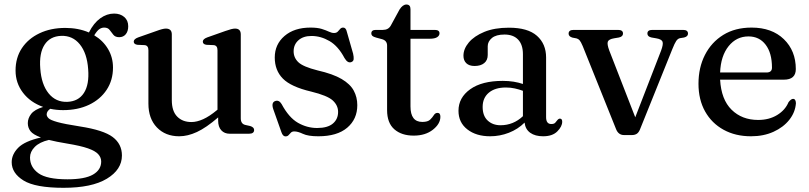

<svg xmlns="http://www.w3.org/2000/svg" viewBox="-20 -606 3667 870"><path d="M342.5 -33Q449 -16.5 490.8 15Q532.5 46.5 532.5 98.5Q532.5 162.5 464.2 203.8Q396 245 268 245Q140 245 86.5 211.8Q33 178.5 33 129Q33 93.5 62.5 63.5Q92 33.5 165.5 17Q130 4 118 -11.8Q106 -27.5 106 -48Q106 -70 121.2 -89.8Q136.5 -109.5 175.5 -121.5Q117.5 -142 84 -186Q50.5 -230 50.5 -286.5Q50.5 -344.5 79.2 -387.8Q108 -431 159 -455.2Q210 -479.5 276 -479.5Q335 -479.5 382.5 -459H383Q404.5 -501.5 434.2 -523Q464 -544.5 497 -544.5Q525 -544.5 543 -529Q561 -513.5 561 -487Q561 -464.5 550 -451Q539 -437.5 520 -437.5Q502.5 -437.5 493.8 -448.2Q485 -459 477 -470Q469 -481 452 -481Q440.5 -481 430.2 -474Q420 -467 407 -446Q447 -422 469.5 -384Q492 -346 492 -300Q492 -242.5 463.2 -199Q434.5 -155.5 383.5 -131.2Q332.5 -107 266 -107Q235.5 -107 207.5 -113Q191.5 -101.5 191.5 -87.5Q191.5 -79 199.8 -70.5Q208 -62 239.8 -53Q271.5 -44 342.5 -33ZM257 -443.5Q206.5 -441.5 181.8 -403.2Q157 -365 162.5 -295.5Q167.5 -223.5 200.2 -183Q233 -142.5 285 -144.5Q335.5 -146.5 360.2 -184.8Q385 -223 379.5 -292.5Q374.5 -364.5 341.8 -405Q309 -445.5 257 -443.5ZM116 107.5Q116 151.5 154.2 179Q192.5 206.5 285.5 206.5Q364.5 206.5 401.5 185Q438.5 163.5 438.5 126Q438.5 107.5 425.2 92.8Q412 78 378.5 66.2Q345 54.5 284 44.5Q235 36.5 201.5 28Q159 38 137.5 59.8Q116 81.5 116 107.5Z M652.5 -136.5V-378.5Q652.5 -399.5 636 -401.5L602.5 -403Q586 -405.5 586 -417.5Q586 -429 606 -436.5L688.5 -465.5Q718 -476.5 731.5 -476.5Q758.5 -476.5 758.5 -450V-152.5Q758.5 -102.5 782.8 -77.8Q807 -53 847.5 -53Q872 -53 900.8 -66Q929.5 -79 962.5 -106.5L965.5 -109V-378.5Q965.5 -399.5 949 -401.5L915 -403Q899 -405.5 899 -417.5Q899 -429 919 -436.5L1001 -465.5Q1031.5 -476.5 1045 -476.5Q1071 -476.5 1071 -450V-70Q1071 -45 1091 -40L1113.5 -35Q1131.5 -29.5 1131.5 -17Q1131.5 0 1108 0H1021Q997 0 982.8 -15.5Q968.5 -31 968.5 -59V-74Q914 -27 872.2 -7.8Q830.5 11.5 792 11.5Q729.5 11.5 691 -28.5Q652.5 -68.5 652.5 -136.5Z M1391.5 -443Q1354 -443 1332.2 -423.5Q1310.5 -404 1310.5 -373.5Q1310.5 -344.5 1332 -324Q1353.5 -303.5 1419 -287Q1489 -271 1528 -248Q1567 -225 1583 -195.2Q1599 -165.5 1599 -129.5Q1599 -66 1553.2 -27.2Q1507.5 11.5 1422.5 11.5Q1376 11.5 1352.8 0.5Q1329.5 -10.5 1313.5 -10.5Q1303.5 -10.5 1298 -4.8Q1292.5 1 1287.5 6.5Q1282.5 12 1273.5 12Q1261.5 12 1255 -7.5L1218 -112Q1208.5 -141 1226.5 -148Q1244 -154.5 1256 -134.5Q1289 -73 1330.2 -49.5Q1371.5 -26 1417 -26Q1464.5 -26 1488.2 -46Q1512 -66 1512 -99Q1512 -128.5 1487.8 -150.8Q1463.5 -173 1390 -191Q1298.5 -212.5 1261.8 -249.8Q1225 -287 1225 -345.5Q1225 -405 1269.2 -443Q1313.5 -481 1387 -481Q1418.5 -481 1438.2 -474.8Q1458 -468.5 1470.5 -462.5Q1483 -456.5 1493.5 -456.5Q1504.5 -456.5 1510.5 -462.8Q1516.5 -469 1521.5 -475Q1526.5 -481 1535 -481Q1547.5 -481 1551.5 -462.5L1580 -363Q1583.5 -347.5 1582.5 -337.8Q1581.5 -328 1571.5 -324.5Q1555.5 -318.5 1541 -343Q1512.5 -397 1473 -420Q1433.5 -443 1391.5 -443Z M1711 -428.5 1685 -435.5Q1672 -439 1667.2 -443.5Q1662.5 -448 1662.5 -454.5Q1662.5 -470.5 1683 -470.5H1715Q1740 -470.5 1751 -490.5L1790.5 -563Q1805 -585.5 1821.5 -585.5Q1840 -585.5 1840 -564.5V-470.5H1950Q1971.5 -470.5 1971.5 -455Q1971.5 -444.5 1960.8 -437.5Q1950 -430.5 1927 -430.5H1840V-124Q1840 -53.5 1893.5 -53.5Q1918.5 -53.5 1929 -63.8Q1939.5 -74 1945.8 -84.2Q1952 -94.5 1962.5 -94.5Q1975.5 -94.5 1975.5 -77Q1975.5 -45 1941.5 -18.2Q1907.5 8.5 1854.5 8.5Q1799.5 8.5 1766.8 -20.2Q1734 -49 1734 -107V-399.5Q1734 -422 1711 -428.5Z M2057.5 -104Q2057.5 -163.5 2110.5 -201.5Q2163.5 -239.5 2258 -239.5Q2284.5 -239.5 2307.5 -235.8Q2330.5 -232 2349.5 -225.5V-360.5Q2349.5 -403.5 2327.8 -426.5Q2306 -449.5 2266 -449.5Q2228 -449.5 2209 -433.8Q2190 -418 2190 -396.5V-357Q2190 -333 2174 -320Q2158 -307 2130.5 -307Q2106 -307 2093 -319.5Q2080 -332 2080 -353.5Q2080 -384.5 2104.2 -413.5Q2128.5 -442.5 2174.5 -461.5Q2220.5 -480.5 2286 -480.5Q2371.5 -480.5 2413 -443.8Q2454.5 -407 2454.5 -345.5V-75Q2454.5 -44 2478 -44Q2490.5 -44 2495.8 -49.8Q2501 -55.5 2505 -61Q2511 -68.5 2517 -68.5Q2527.5 -68.5 2527.5 -54.5Q2527.5 -33 2505.5 -10.8Q2483.5 11.5 2441 11.5Q2405 11.5 2382.8 -4.2Q2360.5 -20 2357 -50.5Q2327 -20.5 2286 -4.5Q2245 11.5 2201 11.5Q2137.5 11.5 2097.5 -19.8Q2057.5 -51 2057.5 -104ZM2167 -121.5Q2167 -81 2189.8 -59.8Q2212.5 -38.5 2248 -38.5Q2306 -38.5 2349.5 -79.5V-194.5Q2332 -201 2313 -205.2Q2294 -209.5 2272.5 -209.5Q2223 -209.5 2195 -186Q2167 -162.5 2167 -121.5Z M2843.5 6H2808Q2782 6 2771.5 -21L2620.5 -397Q2612 -417 2606.2 -423.5Q2600.5 -430 2592.5 -432L2574 -435.5Q2556.5 -440.5 2556.5 -453.5Q2556.5 -470.5 2579 -470.5H2780.5Q2803 -470.5 2803 -454Q2803 -440 2784 -436L2763 -432.5Q2738.5 -428.5 2734.2 -417.2Q2730 -406 2741 -376.5L2858.5 -74.5L2975.5 -376.5Q2986.5 -406 2982 -417.2Q2977.5 -428.5 2953 -432.5L2932.5 -436Q2913.5 -440 2913.5 -454Q2913.5 -470.5 2936 -470.5H3075.5Q3097.5 -470.5 3097.5 -453.5Q3097.5 -440.5 3079.5 -436L3061 -433Q3051.5 -431 3044.2 -420.5Q3037 -410 3026.5 -383.5L2879.5 -18.5Q2873.5 -4.5 2864.5 0.8Q2855.5 6 2843.5 6Z M3586 -293Q3586 -245 3532 -245H3243Q3248 -155 3295 -108.8Q3342 -62.5 3415.5 -62.5Q3465 -62.5 3501.5 -84.8Q3538 -107 3553 -143Q3564.5 -158 3573.5 -158Q3580.5 -158 3583.5 -152Q3586.5 -146 3586.5 -138Q3583.5 -97 3556.5 -63Q3529.5 -29 3484.8 -8.8Q3440 11.5 3383 11.5Q3312.5 11.5 3258.8 -18Q3205 -47.5 3175 -101Q3145 -154.5 3145 -226.5Q3145 -299.5 3174.2 -357Q3203.5 -414.5 3257.2 -447.8Q3311 -481 3385.5 -481Q3477.5 -481 3531.8 -428.5Q3586 -376 3586 -293ZM3371.5 -441Q3317 -441 3281.5 -396.8Q3246 -352.5 3243 -277.5H3453Q3478 -277.5 3478 -299.5Q3478 -366 3449.2 -403.5Q3420.5 -441 3371.5 -441Z"/></svg>

Font: Fraunces 9pt
Style: Regular
Weight: 400
Version: Version 1.000;[b76b70a41]